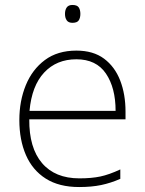

<svg xmlns="http://www.w3.org/2000/svg" viewBox="-20 -744 585 774"><path d="M288 -540Q356 -540 399.5 -507.5Q443 -475 464.5 -419.5Q486 -364 486 -294V-263H98Q97 -148 149.5 -86.5Q202 -25 300 -25Q349 -25 384.5 -32.5Q420 -40 465 -61V-23Q426 -6 387.5 2Q349 10 299 10Q218 10 164.5 -24Q111 -58 84.5 -119Q58 -180 58 -260Q58 -337 84 -400.5Q110 -464 161 -502Q212 -540 288 -540ZM288 -505Q208 -505 158 -451.5Q108 -398 99 -297H446Q446 -390 407 -447.5Q368 -505 288 -505ZM272 -724Q291 -724 297.5 -714Q304 -704 304 -688Q304 -672 297.5 -662Q291 -652 272 -652Q256 -652 249 -662Q242 -672 242 -688Q242 -704 249 -714Q256 -724 272 -724Z"/></svg>

Font: Noto Sans Lao Looped ExtraLight
Style: Regular
Weight: 200
Designer: Mark Frömberg, Ben Mitchell
Foundry: The Fontpad Ltd
Version: Version 1.002; ttfautohint (v1.8.4.7-5d5b)